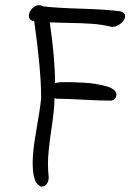

<svg xmlns="http://www.w3.org/2000/svg" viewBox="-20 -721 525 729"><path d="M398.9 -338.9Q364.3 -338.9 295.9 -342.5Q227.5 -346.2 193.8 -346.2Q192.9 -346.2 190.7 -347.4Q188.5 -348.6 187 -349.1Q187 -309.6 174.6 -226.6Q162.1 -143.6 162.1 -100.1Q162.1 -74.2 165 -46.9Q165 -34.2 158 -23.2Q150.9 -12.2 136.2 -12.2Q116.2 -21.5 110.1 -45.7Q104 -69.8 104 -105Q104 -148.4 118.7 -231Q133.3 -313.5 136.2 -349.1Q136.2 -454.6 109.9 -641.1Q89.8 -642.6 89.8 -661.1Q89.8 -675.3 101.6 -688.2Q113.3 -701.2 127.9 -701.2Q136.7 -701.2 144 -696.8Q191.9 -690.9 288.8 -688Q385.7 -685.1 436 -678.2Q455.1 -673.8 455.1 -660.2Q455.1 -645.5 439.2 -632.3Q423.3 -619.1 407.2 -619.1Q401.9 -619.1 398.9 -620.1Q367.2 -627.9 329.8 -630.6Q292.5 -633.3 243.2 -634Q193.8 -634.8 168.9 -636.2Q189 -500.5 189 -404.8Q197.8 -409.2 227.1 -409.2Q243.2 -409.2 258.8 -408.7Q274.4 -408.2 298.8 -407Q323.2 -405.8 343 -402.3Q362.8 -398.9 381.6 -394Q400.4 -389.2 411.1 -380.9Q421.9 -372.6 421.9 -361.8Q421.9 -352.5 415.5 -345.7Q409.2 -338.9 398.9 -338.9Z"/></svg>

Font: Zhizn
Style: Regular
Weight: 400
Designer: Peter Zharnov
Foundry: Peter Zharnov
Version: Version 1.000